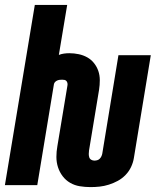

<svg xmlns="http://www.w3.org/2000/svg" viewBox="-30 -755 650 783"><path d="M339 8Q317 8 295.5 4.5Q274 1 256 -9.5Q238 -20 225.5 -36.5Q213 -53 206.5 -73Q200 -93 200 -115Q200 -137 204 -159L245 -406Q246 -411 245 -416Q244 -421 241 -424.5Q238 -428 233.5 -429Q229 -430 224 -430Q219 -430 214 -429.5Q209 -429 204 -427Q199 -425 195 -421Q191 -417 190 -412L122 0H-10L112 -735H244L210 -531Q220 -535 231 -536.5Q242 -538 253 -538Q272 -538 291 -534Q310 -530 326 -521Q342 -512 353.5 -497.5Q365 -483 371 -465.5Q377 -448 377 -428Q377 -408 374 -389L333 -141Q332 -134 332 -127Q332 -120 334 -113.5Q336 -107 342 -103.5Q348 -100 355 -100Q360 -100 366 -101.5Q372 -103 376.5 -107.5Q381 -112 383.5 -117.5Q386 -123 387 -128L453 -530H585L516 -111Q513 -92 504.5 -74Q496 -56 482 -41.5Q468 -27 450.5 -17.5Q433 -8 414 -2Q395 4 376.5 6Q358 8 339 8Z"/></svg>

Font: Iosevka Curly HvExObl
Style: Regular
Weight: 900
Width: 7
Italic angle: -9°
Monospace: yes
Designer: Belleve Invis
Foundry: Belleve Invis
Version: Version 11.1.0; ttfautohint (v1.8.3)